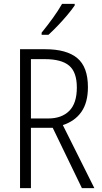

<svg xmlns="http://www.w3.org/2000/svg" viewBox="-20 -967 523 987"><path d="M212 -714Q322 -714 377 -668.5Q432 -623 432 -519Q432 -440 398.5 -392Q365 -344 303 -324L465 0H401L251 -310H139V0H83V-714ZM210 -663H139V-358H228Q297 -358 336 -397Q375 -436 375 -517Q375 -596 335.5 -629.5Q296 -663 210 -663ZM364 -939Q349 -917 325.5 -889Q302 -861 276 -834Q250 -807 229 -788H194V-799Q224 -836 251.5 -874Q279 -912 299 -947H364Z"/></svg>

Font: Noto Sans Gurmukhi UI Condensed Light
Style: Regular
Weight: 300
Width: 3
Designer: Jelle Bosma - Monotype Design Team
Foundry: Monotype Imaging Inc.
Version: Version 2.004; ttfautohint (v1.8.4.7-5d5b)